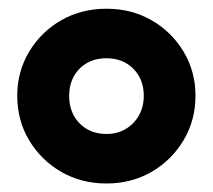

<svg xmlns="http://www.w3.org/2000/svg" viewBox="-20 -730 488 440"><path d="M224 -309.5Q166.5 -309.5 120.2 -336.2Q74 -363 46.8 -408.5Q19.5 -454 19.5 -510.5Q19.5 -566 46.8 -611.5Q74 -657 120.2 -683.5Q166.5 -710 224 -710Q281.5 -710 327.5 -683.5Q373.5 -657 400.8 -611.5Q428 -566 428 -510.5Q428 -454.5 400.8 -408.8Q373.5 -363 327.5 -336.2Q281.5 -309.5 224 -309.5ZM224 -423Q249 -423 268.2 -434.5Q287.5 -446 298.5 -465.8Q309.5 -485.5 309.5 -510.5Q309.5 -548 285.8 -572.2Q262 -596.5 224 -596.5Q198.5 -596.5 179.2 -585.5Q160 -574.5 149.2 -555Q138.5 -535.5 138.5 -510.5Q138.5 -471.5 162.5 -447.2Q186.5 -423 224 -423Z"/></svg>

Font: Geologica Thin Roman ExtraBold
Style: Regular
Weight: 800
Version: Version 1.010;gftools[0.9.28]